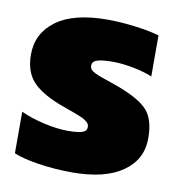

<svg xmlns="http://www.w3.org/2000/svg" viewBox="-68 -613 641 686"><g transform="rotate(10 252.5 -270.0)"><path d="M237.8 9.8Q173.8 9.8 115.5 0.7Q57.1 -8.3 24.9 -22V-172.9Q61 -155.8 109.9 -144.8Q158.7 -133.8 195.8 -133.8Q233.4 -133.8 249.3 -139.4Q265.1 -145 265.1 -159.2Q265.1 -165 262.9 -169.7Q260.7 -174.3 255.1 -178.7Q249.5 -183.1 243.9 -186.3Q238.3 -189.5 226.8 -194.1Q215.3 -198.7 206.3 -202.1Q197.3 -205.6 180.4 -211.4Q163.6 -217.3 150.9 -222.2Q81.1 -249.5 50.5 -284.7Q20 -319.8 20 -379.9Q20 -457 83 -503.4Q146 -549.8 268.1 -549.8Q317.4 -549.8 371.3 -542.7Q425.3 -535.6 457 -525.9V-377Q426.3 -389.6 386.2 -397.2Q346.2 -404.8 314.9 -404.8Q276.9 -404.8 257.8 -399.4Q238.8 -394 238.8 -377.9Q238.8 -370.6 242.9 -364.7Q247.1 -358.9 258.3 -353.5Q269.5 -348.1 279.5 -344.5Q289.6 -340.8 311 -333.5Q332.5 -326.2 347.2 -320.8Q428.7 -290 456.8 -256.6Q484.9 -223.1 484.9 -157.2Q484.9 -80.1 420.7 -35.2Q356.4 9.8 237.8 9.8Z"/></g></svg>

Font: Kanit ExtraBold
Style: Regular
Weight: 800
Designer: Katatrad Team
Foundry: CadsonDemak
Version: Version 1.000;PS 001.000;hotconv 1.0.88;makeotf.lib2.5.64775